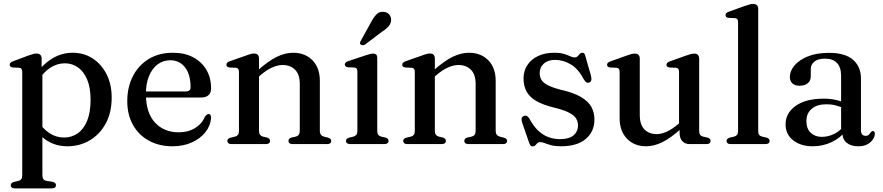

<svg xmlns="http://www.w3.org/2000/svg" viewBox="-20 -758 4645 1010"><path d="M199 -450.5V-389.5L203 -380.5V163.5Q203 177 208 184Q213 191 223 193L257 198.5Q266 201 270.2 205.2Q274.5 209.5 274.5 216.5Q274.5 224 269 228.5Q263.5 233 251.5 233H59Q47.5 233 42 228.5Q36.5 224 36.5 216.5Q36.5 210 40.8 205.8Q45 201.5 53.5 199L77 193.5Q87 191 92 184.2Q97 177.5 97 164V-379Q97 -390.5 93.2 -395.5Q89.5 -400.5 81 -401.5L47 -403Q38.5 -404.5 34.8 -408Q31 -411.5 31 -417.5Q31 -424 35.2 -428Q39.5 -432 51 -436.5L129.5 -466Q145 -471.5 154.8 -474Q164.5 -476.5 172 -476.5Q185.5 -476.5 192.2 -469.5Q199 -462.5 199 -450.5ZM178 -331 161.5 -357Q200 -415.5 251.2 -448Q302.5 -480.5 362.5 -480.5Q421.5 -480.5 467.8 -450.2Q514 -420 540.8 -367Q567.5 -314 567.5 -245Q567.5 -166 536.2 -108.5Q505 -51 452.2 -19.8Q399.5 11.5 334.5 11.5Q275 11.5 228.2 -17.8Q181.5 -47 153 -101L177.5 -126.5Q203.5 -81.5 239.5 -58Q275.5 -34.5 317 -34.5Q356.5 -34.5 388.2 -56.2Q420 -78 438.2 -122.2Q456.5 -166.5 456.5 -233Q456.5 -296.5 438.8 -339Q421 -381.5 390.5 -403.2Q360 -425 321 -425Q280.5 -425 244.2 -401.5Q208 -378 178 -331Z M1090.5 -292.5Q1090.5 -269.5 1076.8 -257.2Q1063 -245 1037 -245H717V-277H957.5Q982.5 -277 982.5 -299Q982.5 -366 953.5 -403.5Q924.5 -441 876 -441Q838 -441 809 -419.2Q780 -397.5 763.8 -357.8Q747.5 -318 747.5 -264.5Q747.5 -165 795 -113.5Q842.5 -62 920 -62Q969.5 -62 1006 -84.2Q1042.5 -106.5 1057.5 -143.5Q1064 -151.5 1068.2 -154.8Q1072.5 -158 1077.5 -158Q1084.5 -158 1087.5 -152Q1090.5 -146 1090.5 -138Q1087.5 -97 1060.8 -63Q1034 -29 989.2 -8.8Q944.5 11.5 887.5 11.5Q817 11.5 763.2 -18Q709.5 -47.5 679.5 -101Q649.5 -154.5 649.5 -226Q649.5 -299.5 678.8 -356.8Q708 -414 761.8 -447.2Q815.5 -480.5 890 -480.5Q951.5 -480.5 996.5 -456.5Q1041.5 -432.5 1066 -390.2Q1090.5 -348 1090.5 -292.5Z M1342.5 -450.5V-69.5Q1342.5 -56 1347.8 -49.2Q1353 -42.5 1362.5 -39.5L1385 -34.5Q1400.5 -29 1400.5 -17.5Q1400.5 0 1377.5 0H1198.5Q1187 0 1181.5 -4.5Q1176 -9 1176 -16.5Q1176 -23 1180.2 -27.2Q1184.5 -31.5 1193.5 -34L1217 -39.5Q1227 -42.5 1232 -49Q1237 -55.5 1237 -69V-379Q1237 -390.5 1233.2 -395.5Q1229.5 -400.5 1221 -401.5L1187 -403Q1178.5 -404.5 1174.8 -408Q1171 -411.5 1171 -417.5Q1171 -424 1175.2 -428.2Q1179.5 -432.5 1190.5 -436.5L1273.5 -465.5Q1289 -471.5 1299 -474Q1309 -476.5 1317 -476.5Q1330 -476.5 1336.2 -469.5Q1342.5 -462.5 1342.5 -450.5ZM1328.5 -344 1308.5 -364 1330.5 -383Q1390.5 -437 1435.5 -458.8Q1480.5 -480.5 1521.5 -480.5Q1585 -480.5 1623.8 -440.8Q1662.5 -401 1662.5 -332.5V-71.5Q1662.5 -56.5 1668.2 -49.2Q1674 -42 1684.5 -39L1705.5 -34Q1714 -31.5 1718.2 -27.2Q1722.5 -23 1722.5 -16.5Q1722.5 -9 1717.2 -4.5Q1712 0 1700 0H1521Q1497.5 0 1497.5 -17.5Q1497.5 -29 1513 -34.5L1536.5 -39.5Q1547 -42.5 1552 -49.8Q1557 -57 1557 -71.5V-316.5Q1557 -366.5 1532.2 -391.2Q1507.5 -416 1466.5 -416Q1441.5 -416 1412.2 -403.2Q1383 -390.5 1350 -362.5Z M1964.5 -455V-69.5Q1964.5 -56 1969.8 -49.2Q1975 -42.5 1985 -39.5L2007 -34.5Q2015.5 -32 2019.8 -27.8Q2024 -23.5 2024 -16.5Q2024 -9 2018.2 -4.5Q2012.5 0 2001.5 0H1821.5Q1811.5 0 1805.8 -4.5Q1800 -9 1800 -16.5Q1800 -23 1804.2 -27.2Q1808.5 -31.5 1816.5 -34L1840 -39.5Q1850 -43 1855 -49.2Q1860 -55.5 1860 -69V-380.5Q1860 -392 1856.2 -396.8Q1852.5 -401.5 1844 -403L1810 -404Q1802 -405.5 1798 -409Q1794 -412.5 1794 -418.5Q1794 -425 1798.5 -429.2Q1803 -433.5 1813.5 -437L1905 -467.5Q1919 -472 1927.5 -474Q1936 -476 1944 -476Q1954 -476 1959.2 -470.5Q1964.5 -465 1964.5 -455ZM1931 -639.5Q1945.5 -667.5 1961 -683Q1976.5 -698.5 1999.5 -695.5Q2019.5 -693.5 2029.5 -679.2Q2039.5 -665 2037 -648.5Q2035 -631 2022.2 -617.2Q2009.5 -603.5 1988 -590L1899.5 -523Q1894 -520.5 1888 -520.2Q1882 -520 1877.5 -523.5Q1872.5 -528 1873.8 -533.5Q1875 -539 1878.5 -544.5Z M2267.5 -450.5V-69.5Q2267.5 -56 2272.8 -49.2Q2278 -42.5 2287.5 -39.5L2310 -34.5Q2325.5 -29 2325.5 -17.5Q2325.5 0 2302.5 0H2123.5Q2112 0 2106.5 -4.5Q2101 -9 2101 -16.5Q2101 -23 2105.2 -27.2Q2109.5 -31.5 2118.5 -34L2142 -39.5Q2152 -42.5 2157 -49Q2162 -55.5 2162 -69V-379Q2162 -390.5 2158.2 -395.5Q2154.5 -400.5 2146 -401.5L2112 -403Q2103.5 -404.5 2099.8 -408Q2096 -411.5 2096 -417.5Q2096 -424 2100.2 -428.2Q2104.5 -432.5 2115.5 -436.5L2198.5 -465.5Q2214 -471.5 2224 -474Q2234 -476.5 2242 -476.5Q2255 -476.5 2261.2 -469.5Q2267.5 -462.5 2267.5 -450.5ZM2253.5 -344 2233.5 -364 2255.5 -383Q2315.5 -437 2360.5 -458.8Q2405.5 -480.5 2446.5 -480.5Q2510 -480.5 2548.8 -440.8Q2587.5 -401 2587.5 -332.5V-71.5Q2587.5 -56.5 2593.2 -49.2Q2599 -42 2609.5 -39L2630.5 -34Q2639 -31.5 2643.2 -27.2Q2647.5 -23 2647.5 -16.5Q2647.5 -9 2642.2 -4.5Q2637 0 2625 0H2446Q2422.5 0 2422.5 -17.5Q2422.5 -29 2438 -34.5L2461.5 -39.5Q2472 -42.5 2477 -49.8Q2482 -57 2482 -71.5V-316.5Q2482 -366.5 2457.2 -391.2Q2432.5 -416 2391.5 -416Q2366.5 -416 2337.2 -403.2Q2308 -390.5 2275 -362.5Z M2900 -443Q2862.5 -443 2840.8 -423.5Q2819 -404 2819 -373Q2819 -354 2828 -338.5Q2837 -323 2860.5 -310.5Q2884 -298 2927.5 -286.5Q2997 -271 3036.2 -247.8Q3075.5 -224.5 3091.2 -195Q3107 -165.5 3107 -129.5Q3107 -66 3061.5 -27.2Q3016 11.5 2931 11.5Q2900 11.5 2879.8 6Q2859.5 0.5 2846 -5Q2832.5 -10.5 2822.5 -10.5Q2812 -10.5 2806.5 -4.8Q2801 1 2796 6.5Q2791 12 2782 12Q2775 12 2771.2 7.8Q2767.5 3.5 2763.5 -7L2727 -112Q2722.5 -126 2724.2 -135.2Q2726 -144.5 2735.5 -148Q2744.5 -151.5 2751.8 -147.8Q2759 -144 2764.5 -134.5Q2786.5 -93.5 2812.2 -69.8Q2838 -46 2866.8 -36Q2895.5 -26 2925.5 -26Q2973 -26 2996.8 -46Q3020.5 -66 3020.5 -99Q3020.5 -118.5 3010.5 -134.8Q3000.5 -151 2974 -165Q2947.5 -179 2898.5 -191Q2837.5 -205.5 2801.5 -226.5Q2765.5 -247.5 2749.8 -277Q2734 -306.5 2734 -345.5Q2734 -385 2754 -415.5Q2774 -446 2810.2 -463.2Q2846.5 -480.5 2895.5 -480.5Q2927 -480.5 2946.5 -474.5Q2966 -468.5 2978.8 -462.2Q2991.5 -456 3002 -456Q3013 -456 3018.8 -462.2Q3024.5 -468.5 3029.8 -474.5Q3035 -480.5 3043.5 -480.5Q3049 -480.5 3053.2 -476.5Q3057.5 -472.5 3059.5 -462L3088 -362.5Q3092 -347.5 3090.8 -337.8Q3089.5 -328 3080 -324Q3070.5 -320.5 3063.8 -325.5Q3057 -330.5 3049.5 -343Q3021 -397 2981.5 -420Q2942 -443 2900 -443Z M3555 -58.5V-91L3552 -93.5V-379Q3552 -390.5 3548.2 -395.5Q3544.5 -400.5 3536 -401.5L3502 -403Q3493.5 -404 3489.8 -407.8Q3486 -411.5 3486 -417Q3486 -423.5 3490.2 -427.8Q3494.5 -432 3506 -436L3588.5 -465.5Q3604 -471 3614 -473.5Q3624 -476 3632 -476Q3645 -476 3651.5 -469Q3658 -462 3658 -450V-69.5Q3658 -56 3663 -49Q3668 -42 3678 -39.5L3700.5 -34.5Q3709.5 -32 3713.8 -27.8Q3718 -23.5 3718 -16.5Q3718 -9 3712.5 -4.5Q3707 0 3695 0H3607.5Q3583.5 0 3569.2 -15.5Q3555 -31 3555 -58.5ZM3239.5 -136V-379Q3239.5 -390.5 3235.8 -395.5Q3232 -400.5 3223.5 -401.5L3189.5 -403Q3181 -404 3177.2 -407.8Q3173.5 -411.5 3173.5 -417Q3173.5 -423.5 3177.8 -427.8Q3182 -432 3193.5 -436L3276 -465.5Q3292.5 -471.5 3302.2 -473.8Q3312 -476 3319 -476Q3332.5 -476 3339 -469Q3345.5 -462 3345.5 -450V-152.5Q3345.5 -102.5 3369.8 -77.5Q3394 -52.5 3434.5 -52.5Q3459 -52.5 3487.8 -65.5Q3516.5 -78.5 3549 -106.5L3571 -124.5L3590.5 -105L3568.5 -86Q3509 -32 3464.5 -10.2Q3420 11.5 3379 11.5Q3316.5 11.5 3278 -28.5Q3239.5 -68.5 3239.5 -136Z M3968.5 -711.5V-69.5Q3968.5 -56 3973.5 -49Q3978.5 -42 3988.5 -39.5L4011 -34.5Q4020 -32 4024.2 -27.8Q4028.5 -23.5 4028.5 -16.5Q4028.5 -9 4022.8 -4.5Q4017 0 4005.5 0H3824.5Q3813 0 3807.5 -4.5Q3802 -9 3802 -16.5Q3802 -23 3806 -27.2Q3810 -31.5 3819 -34L3842.5 -39.5Q3852.5 -42.5 3857.5 -49Q3862.5 -55.5 3862.5 -69V-640Q3862.5 -651.5 3858.8 -656.5Q3855 -661.5 3846.5 -662.5L3812.5 -664Q3804 -665.5 3800.2 -669Q3796.5 -672.5 3796.5 -678.5Q3796.5 -685 3800.8 -689.2Q3805 -693.5 3816.5 -697.5L3899 -727Q3915 -732.5 3925 -735Q3935 -737.5 3942 -737.5Q3955 -737.5 3961.8 -730.5Q3968.5 -723.5 3968.5 -711.5Z M4411 -61.5V-71.5L4404.5 -75V-360Q4404.5 -403.5 4382.8 -426.5Q4361 -449.5 4321 -449.5Q4283 -449.5 4264 -433.8Q4245 -418 4245 -396V-357Q4245 -333 4229.2 -320Q4213.5 -307 4185.5 -307Q4161 -307 4148 -319.5Q4135 -332 4135 -353.5Q4135 -384.5 4159.2 -413.5Q4183.5 -442.5 4229.5 -461.2Q4275.5 -480 4341 -480Q4426 -480 4467.5 -443.5Q4509 -407 4509 -345V-75Q4509 -58.5 4515.2 -51Q4521.5 -43.5 4532.5 -43.5Q4545 -43.5 4550.5 -49.2Q4556 -55 4559.5 -60.5Q4562 -63.5 4564.8 -66Q4567.5 -68.5 4571.5 -68.5Q4577 -68.5 4579.5 -64.8Q4582 -61 4582 -54.5Q4582 -40 4572 -24.8Q4562 -9.5 4543 1Q4524 11.5 4495.5 11.5Q4456 11.5 4433.5 -7.2Q4411 -26 4411 -61.5ZM4112.5 -104Q4112.5 -163.5 4165.8 -201.2Q4219 -239 4313 -239Q4347 -239 4375.5 -232.8Q4404 -226.5 4425.5 -217L4417.5 -189.5Q4397 -198 4375.2 -203.8Q4353.5 -209.5 4327.5 -209.5Q4278 -209.5 4250 -185.8Q4222 -162 4222 -121Q4222 -81 4244.8 -59.5Q4267.5 -38 4303 -38Q4336.5 -38 4367.5 -53.2Q4398.5 -68.5 4421 -97L4431.5 -73Q4401.5 -32.5 4354.8 -10.5Q4308 11.5 4256 11.5Q4192.5 11.5 4152.5 -19.8Q4112.5 -51 4112.5 -104Z"/></svg>

Font: Fraunces 11pt
Style: Regular
Weight: 400
Version: Version 1.000;[b76b70a41]